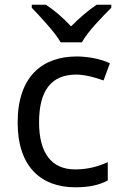

<svg xmlns="http://www.w3.org/2000/svg" viewBox="-20 -786 520 816"><path d="M238 -606H328C352 -651 415 -715 453 -753V-766H391C356 -743 318 -710 282 -674C249 -710 210 -743 175 -766H115V-753C151 -715 212 -651 238 -606ZM300 10C361 10 402 0 438 -19V-97C401 -80 357 -66 299 -66C198 -66 146 -137 146 -266C146 -400 197 -469 304 -469C341 -469 388 -456 420 -444L447 -517C415 -533 360 -546 306 -546C162 -546 55 -463 55 -265C55 -75 157 10 300 10Z"/></svg>

Font: Noto Sans Runic
Style: Regular
Weight: 400
Designer: Monotype Design Team
Foundry: Monotype Imaging Inc.
Version: Version 2.002